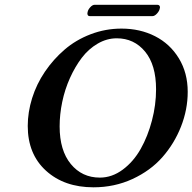

<svg xmlns="http://www.w3.org/2000/svg" viewBox="-20 -779 813 811"><path d="M473.1 -617.2Q431.2 -617.2 392.6 -594.7Q354 -572.3 325.4 -534.7Q296.9 -497.1 275.4 -449.2Q253.9 -401.4 242.9 -348.6Q231.9 -295.9 231.9 -245.1Q231.9 -143.6 279.1 -86.2Q326.2 -28.8 401.9 -28.8Q453.1 -28.8 498.5 -62.5Q543.9 -96.2 574.2 -149.9Q604.5 -203.6 621.8 -269.8Q639.2 -335.9 639.2 -401.9Q639.2 -504.9 592.8 -561Q546.4 -617.2 473.1 -617.2ZM375 12.2Q251.5 12.2 174.3 -57.9Q97.2 -127.9 97.2 -247.1Q97.2 -305.2 115.7 -364.5Q134.3 -423.8 169.7 -476.1Q205.1 -528.3 252.7 -569.3Q300.3 -610.4 362.8 -634.3Q425.3 -658.2 493.2 -658.2Q571.8 -658.2 635 -626Q698.2 -593.8 735.6 -532.5Q772.9 -471.2 772.9 -391.1Q772.9 -316.4 744.6 -244.4Q716.3 -172.4 666 -115.2Q615.7 -58.1 539.6 -22.9Q463.4 12.2 375 12.2ZM624 -710.9H358.9Q349.1 -710.9 349.1 -723.1Q349.1 -726.1 350.1 -728Q351.6 -737.8 361.1 -748.3Q370.6 -758.8 379.9 -758.8H644Q655.8 -758.8 655.8 -747.1Q655.8 -745.1 654.8 -743.2Q653.3 -732.9 643.3 -721.9Q633.3 -710.9 624 -710.9Z"/></svg>

Font: Linux Libertine
Style: Bold Italic
Weight: 700
Italic angle: -11.5°
Designer: Philipp H. Poll
Foundry: Philipp H. Poll
Version: Version 4.0.5